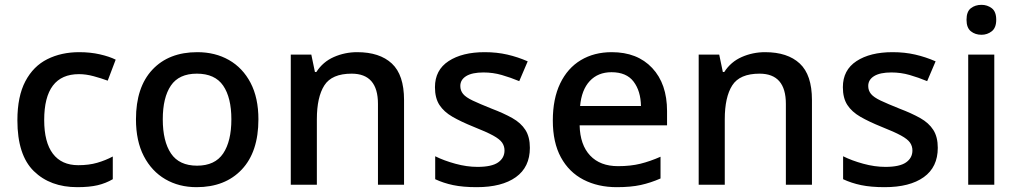

<svg xmlns="http://www.w3.org/2000/svg" viewBox="-20 -765 4220 795"><path d="M300 10Q188 10 120 -56.5Q52 -123 52 -267Q52 -366 85 -428.5Q118 -491 176 -520Q234 -549 308 -549Q354 -549 393.5 -540Q433 -531 459 -518L426 -431Q399 -441 367.5 -449.5Q336 -458 307 -458Q163 -458 163 -268Q163 -176 199 -128.5Q235 -81 304 -81Q348 -81 382.5 -91Q417 -101 447 -117V-23Q418 -6 384 2Q350 10 300 10Z M1050 -271Q1050 -136 981 -63Q912 10 794 10Q721 10 664.5 -23Q608 -56 575.5 -118.5Q543 -181 543 -271Q543 -404 611 -476.5Q679 -549 797 -549Q871 -549 928 -516.5Q985 -484 1017.5 -422Q1050 -360 1050 -271ZM654 -271Q654 -180 688 -129.5Q722 -79 796 -79Q870 -79 904 -129.5Q938 -180 938 -271Q938 -361 904 -410.5Q870 -460 795 -460Q721 -460 687.5 -410.5Q654 -361 654 -271Z M1459 -549Q1552 -549 1602.5 -502Q1653 -455 1653 -351V0H1545V-335Q1545 -460 1436 -460Q1354 -460 1323 -411.5Q1292 -363 1292 -271V0H1184V-539H1269L1284 -467H1290Q1317 -509 1362.5 -529Q1408 -549 1459 -549Z M2174 -153Q2174 -73 2116 -31.5Q2058 10 1954 10Q1897 10 1856.5 1.5Q1816 -7 1782 -23V-118Q1818 -100 1865.5 -87Q1913 -74 1957 -74Q2016 -74 2042.5 -92.5Q2069 -111 2069 -142Q2069 -160 2059 -174.5Q2049 -189 2021.5 -204Q1994 -219 1941 -240Q1889 -261 1853.5 -281.5Q1818 -302 1799.5 -330.5Q1781 -359 1781 -404Q1781 -475 1837.5 -512Q1894 -549 1987 -549Q2037 -549 2080.5 -539Q2124 -529 2165 -511L2130 -429Q2094 -444 2057.5 -454.5Q2021 -465 1982 -465Q1935 -465 1910.5 -450Q1886 -435 1886 -409Q1886 -390 1897.5 -376Q1909 -362 1937.5 -348.5Q1966 -335 2016 -315Q2066 -296 2101.5 -276Q2137 -256 2155.5 -227Q2174 -198 2174 -153Z M2513 -549Q2619 -549 2680.5 -483.5Q2742 -418 2742 -305V-246H2380Q2382 -165 2423.5 -121Q2465 -77 2539 -77Q2591 -77 2631.5 -87Q2672 -97 2715 -116V-26Q2674 -8 2633 1Q2592 10 2534 10Q2456 10 2396 -21Q2336 -52 2302.5 -113.5Q2269 -175 2269 -266Q2269 -356 2299.5 -419.5Q2330 -483 2385 -516Q2440 -549 2513 -549ZM2512 -466Q2456 -466 2422 -429.5Q2388 -393 2382 -326H2634Q2633 -388 2603.5 -427Q2574 -466 2512 -466Z M3148 -549Q3241 -549 3291.5 -502Q3342 -455 3342 -351V0H3234V-335Q3234 -460 3125 -460Q3043 -460 3012 -411.5Q2981 -363 2981 -271V0H2873V-539H2958L2973 -467H2979Q3006 -509 3051.5 -529Q3097 -549 3148 -549Z M3863 -153Q3863 -73 3805 -31.5Q3747 10 3643 10Q3586 10 3545.5 1.5Q3505 -7 3471 -23V-118Q3507 -100 3554.5 -87Q3602 -74 3646 -74Q3705 -74 3731.5 -92.5Q3758 -111 3758 -142Q3758 -160 3748 -174.5Q3738 -189 3710.5 -204Q3683 -219 3630 -240Q3578 -261 3542.5 -281.5Q3507 -302 3488.5 -330.5Q3470 -359 3470 -404Q3470 -475 3526.5 -512Q3583 -549 3676 -549Q3726 -549 3769.5 -539Q3813 -529 3854 -511L3819 -429Q3783 -444 3746.5 -454.5Q3710 -465 3671 -465Q3624 -465 3599.5 -450Q3575 -435 3575 -409Q3575 -390 3586.5 -376Q3598 -362 3626.5 -348.5Q3655 -335 3705 -315Q3755 -296 3790.5 -276Q3826 -256 3844.5 -227Q3863 -198 3863 -153Z M4044 -745Q4068 -745 4086.5 -731Q4105 -717 4105 -683Q4105 -650 4086.5 -635.5Q4068 -621 4044 -621Q4018 -621 4000 -635.5Q3982 -650 3982 -683Q3982 -717 4000 -731Q4018 -745 4044 -745ZM4097 -539V0H3989V-539Z"/></svg>

Font: Noto Kufi Arabic Medium
Style: Regular
Weight: 500
Designer: Monotype Design Team, David Williams, Khaled Hosny
Foundry: Google LLC
Version: Version 2.109; ttfautohint (v1.8.4.7-5d5b)